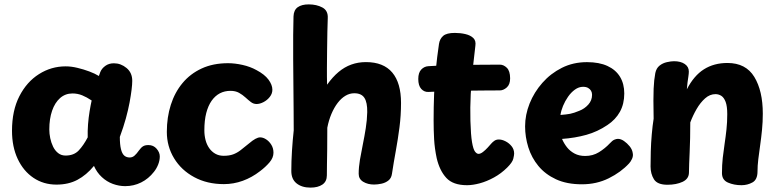

<svg xmlns="http://www.w3.org/2000/svg" viewBox="-20 -836 3548 875"><path d="M34.7 -240Q34.7 -332 68.2 -397.4Q101.7 -462.9 157.6 -498.2Q213.4 -533.6 279.2 -533.6Q304.8 -533.6 332.8 -526.8Q360.9 -520.1 386.9 -510.4Q412.9 -500.7 430.6 -489.7L437.1 -507.7Q443.4 -523.6 459.7 -535.6Q476 -547.6 499.1 -547.6Q530.8 -547.6 556.7 -526.1Q582.7 -504.7 582.7 -467.6Q582.7 -451.8 579.7 -427.2Q576.7 -402.6 570.6 -369.3Q564.4 -336 553.6 -296.4Q542.7 -256.9 526.1 -212Q526.1 -177.6 531.2 -156.7Q536.2 -135.9 546.1 -127.1Q556 -118.3 571.1 -118.3Q583.6 -118.3 593.2 -126.9Q602.9 -135.4 613.3 -150.4Q623 -163.9 632.1 -169.4Q641.1 -174.9 656.4 -174.9Q679.4 -174.9 693.8 -158.1Q708.2 -141.3 708.2 -123Q708.2 -105 700.9 -86.4Q693.6 -67.9 681.7 -53Q657 -21.3 623.2 -4.5Q589.4 12.3 550.6 12.3Q522.2 12.3 494.3 2.1Q466.4 -8.1 443.9 -29.1Q421.3 -50 408.2 -79.9Q373.9 -38.3 332.9 -16.5Q292 5.3 237.3 5.3Q178.2 5.3 132.4 -25.6Q86.7 -56.4 60.7 -111.7Q34.7 -167 34.7 -240ZM204.7 -246Q204.7 -227.1 208.9 -206.4Q213.2 -185.8 221.9 -167.7Q230.7 -149.6 245 -138.3Q259.3 -127.1 278.7 -127.1Q316.8 -127.1 338.8 -150.4Q360.8 -173.8 379.7 -210Q378.9 -238.9 381.2 -269.5Q383.6 -300.1 388.3 -328.6Q393 -357.1 397.7 -378.1Q375.4 -393.1 354.6 -401.6Q333.8 -410.1 310.1 -410.1Q277.8 -410.1 253.9 -389.2Q230.1 -368.2 217.4 -331.3Q204.7 -294.4 204.7 -246Z M1148.7 -516.6Q1185.8 -497.1 1203.6 -473.1Q1221.3 -449 1221.3 -427.1Q1221.3 -409.2 1209.4 -394.3Q1197.6 -379.3 1180.9 -370.7Q1164.3 -362 1149.3 -362Q1135 -362 1123.2 -371.1Q1111.3 -380.2 1098.5 -392Q1085.7 -403.8 1069.5 -412.9Q1053.3 -422 1030.3 -422Q1003.6 -422 981.9 -410.7Q960.3 -399.3 944.4 -376.8Q928.6 -354.3 919.9 -320.8Q911.3 -287.2 911.3 -242Q911.3 -218.7 916.7 -197.9Q922.1 -177.1 933.4 -160.9Q944.7 -144.8 961.2 -135.4Q977.8 -126 999.3 -126Q1024.3 -126 1042.1 -132.4Q1059.9 -138.8 1076.6 -151.7Q1093.2 -164.6 1115.2 -182.6Q1147.2 -210 1165.3 -210Q1178.9 -210 1192.9 -200.9Q1207 -191.8 1216.7 -175.9Q1226.3 -160.1 1226.3 -140.1Q1226.3 -117 1208.1 -95.8Q1189.9 -74.6 1165.3 -56.1Q1128 -27.1 1086.2 -12Q1044.3 3.1 1000.3 3.1Q923.8 3.1 865.1 -28.7Q806.3 -60.4 773.3 -114.7Q740.3 -169 740.3 -235Q740.3 -301.3 758.4 -358.1Q776.4 -414.9 811.8 -457.4Q847.2 -500 899.3 -524Q951.3 -548 1019.3 -548Q1050.3 -548 1085.6 -540.1Q1120.8 -532.1 1148.7 -516.6Z M1317.6 -761Q1318.6 -790.1 1336.8 -803.1Q1355 -816 1386.7 -816Q1423 -816 1449.3 -801.8Q1475.7 -787.6 1473.7 -753Q1472.7 -728.1 1471.9 -690.7Q1471.1 -653.3 1470.7 -610.9Q1470.3 -568.4 1469.9 -526.4Q1469.6 -484.4 1470.6 -450Q1495.8 -485.2 1522.9 -507.9Q1550.1 -530.7 1581.1 -541.8Q1612 -553 1647.6 -553Q1727.6 -553 1767.6 -505.5Q1807.6 -458 1807.6 -367Q1807.6 -310 1800.5 -255.5Q1793.4 -201 1783.9 -148.9Q1774.3 -96.9 1766.3 -44Q1763.6 -24.1 1750.1 -13.4Q1736.7 -2.8 1718.6 1.1Q1700.6 5 1684.6 5Q1656.2 5 1635.4 -7.5Q1614.6 -20 1614.6 -44Q1614.6 -74 1620.4 -108.2Q1626.2 -142.4 1633.7 -178.7Q1641.1 -214.9 1646.9 -251.9Q1652.8 -288.9 1653.6 -325Q1654.3 -368.9 1640.8 -389.9Q1627.2 -411 1594.6 -411Q1573.2 -411 1554.1 -399.5Q1534.9 -388 1518.8 -366.9Q1502.7 -345.8 1490.4 -316.9Q1478.2 -288.1 1471.6 -254Q1471.6 -192.1 1471.1 -152.9Q1470.6 -113.8 1470.1 -87.7Q1469.6 -61.7 1469.6 -37Q1469.6 -8.9 1449.3 5.1Q1429 19 1395 19Q1355.8 19 1331.7 -0.2Q1307.6 -19.4 1307.6 -56.6Q1307.6 -101.6 1310.6 -148.9Q1313.6 -196.3 1318.6 -242Q1318.6 -281.2 1318.1 -334.7Q1317.6 -388.1 1317.1 -447.9Q1316.6 -507.7 1316.1 -566.6Q1315.6 -625.4 1316.1 -676.1Q1316.6 -726.7 1317.6 -761Z M1980.6 -635.9Q1984.1 -659 1999.7 -672.5Q2015.3 -686 2052.8 -686Q2078 -686 2100.8 -680.7Q2123.6 -675.4 2136.8 -662.9Q2150 -650.4 2146.4 -627.1Q2140 -574.8 2134.1 -519.3Q2128.2 -463.8 2125.2 -405.4Q2122.2 -347 2123.8 -285Q2125.6 -220.7 2131.1 -188.4Q2136.6 -156.1 2144.6 -145.4Q2152.6 -134.8 2160.9 -134.8Q2169.9 -134.8 2181.2 -143.6Q2192.4 -152.3 2202.8 -163.7Q2213.2 -175.1 2219.2 -182.1Q2225.2 -189.1 2233.5 -194.7Q2241.8 -200.3 2253.4 -200.3Q2267.8 -200.3 2284 -192Q2300.2 -183.7 2311.7 -169.4Q2323.1 -155.1 2323.1 -136.1Q2323.1 -129.1 2319.2 -112.6Q2315.3 -96 2291 -72Q2264 -45.2 2231.2 -27.2Q2198.3 -9.2 2166.4 -0.6Q2134.4 8 2108.6 8Q2044.7 8 2014.1 -25.2Q1983.4 -58.3 1970.1 -115.4Q1960.8 -159.4 1958.4 -201.2Q1956.1 -243 1956.1 -288Q1956.1 -349 1958.3 -405.8Q1960.6 -462.6 1966.2 -519.5Q1971.8 -576.4 1980.6 -635.9ZM1932.4 -417Q1913.4 -416 1899.8 -430.8Q1886.2 -445.7 1886.2 -476.1Q1886.2 -504.8 1899.8 -519.1Q1913.4 -533.4 1932.4 -534.4Q1958.4 -536.4 1997.1 -537.9Q2035.7 -539.4 2080.3 -539.9Q2124.9 -540.4 2171 -540.9Q2217.1 -541.4 2258.1 -541.4Q2275.1 -541.4 2289.8 -527.1Q2304.6 -512.8 2304.8 -479Q2304.8 -450.9 2289.4 -437.4Q2274.1 -424 2258.1 -424Q2216.1 -424 2175.6 -423.5Q2135.1 -423 2095.3 -422.5Q2055.4 -422 2014.9 -420.5Q1974.4 -419 1932.4 -417Z M2632.2 3.9Q2563.2 3.9 2514 -18.9Q2464.8 -41.7 2433.6 -79.6Q2402.4 -117.4 2387.7 -164.7Q2373 -212 2373 -260Q2373 -312.6 2393.5 -364.1Q2414 -415.7 2451.7 -458.4Q2489.3 -501.2 2540.8 -527Q2592.3 -552.8 2655.1 -552.8Q2710.6 -552.8 2748.5 -535.3Q2786.4 -517.8 2805.7 -485.8Q2825 -453.9 2825 -410Q2825 -362.6 2805.2 -326.6Q2785.3 -290.7 2748.1 -266.1Q2703.3 -235.8 2652.2 -221.5Q2601 -207.2 2541.3 -202.9Q2550.1 -182.4 2563.8 -164.9Q2577.6 -147.4 2598.3 -136.3Q2619 -125.2 2647.1 -125.2Q2681.8 -125.2 2709.7 -142.4Q2737.6 -159.7 2759.4 -183Q2770.9 -195.7 2779.9 -199.4Q2789 -203.2 2796 -203.2Q2809.6 -203.2 2823.8 -193.3Q2838.1 -183.4 2849.6 -169.2Q2861 -154.9 2863.3 -139.8Q2866.7 -125.6 2860.2 -111.8Q2853.7 -98.1 2846.7 -91.1Q2809.7 -51.1 2754.3 -23.6Q2699 3.9 2632.2 3.9ZM2534.2 -312.1Q2561 -314.1 2578.3 -317.4Q2595.6 -320.8 2620.1 -331.1Q2643.8 -340.2 2661 -359.3Q2678.2 -378.3 2678.2 -404Q2678.2 -414.1 2673.7 -422.1Q2669.1 -430.1 2660.1 -435.3Q2651.1 -440.4 2637.3 -440.4Q2617.8 -440.4 2600.1 -427.6Q2582.3 -414.7 2568.7 -395Q2555 -375.3 2545.9 -353.3Q2536.9 -331.2 2534.2 -312.1Z M2966.4 -503Q2971 -525.3 2985.8 -537Q3000.6 -548.7 3019.4 -552.8Q3038.2 -557 3051.7 -557Q3082.1 -557 3100.7 -544.3Q3119.2 -531.7 3119.2 -510Q3119.2 -501.1 3117.2 -487.9Q3115.2 -474.8 3113.2 -459.9Q3111.2 -445 3110.2 -429Q3142.4 -491.4 3188.1 -520.2Q3233.8 -549 3295.2 -549Q3378.9 -549 3417.6 -485.5Q3456.3 -422 3456.3 -318Q3456.3 -280 3452.7 -243.9Q3449.1 -207.8 3444.3 -174.2Q3439.4 -140.7 3435.8 -110.4Q3432.2 -80.2 3432.2 -55Q3432.2 -17.4 3409.3 -4.7Q3386.3 8 3359.2 8Q3324.9 8 3297.6 -3.9Q3270.2 -15.9 3270.2 -47Q3270.2 -84 3273.8 -116.6Q3277.4 -149.1 3282.3 -180.9Q3287.1 -212.7 3290.7 -245.8Q3294.3 -279 3294.3 -316Q3294.3 -352.4 3286.8 -372Q3279.2 -391.6 3267.2 -399.3Q3255.1 -407 3240.8 -407Q3215 -407 3193.4 -387.8Q3171.8 -368.7 3154.7 -339.2Q3137.7 -309.8 3125.8 -278Q3125.8 -203 3123 -143.4Q3120.2 -83.9 3119.8 -50Q3119.6 -20.9 3090.8 -7.4Q3062 6 3021.8 6Q2975.7 6 2960.2 -19Q2944.8 -44 2944.8 -77Q2944.8 -107.4 2945.8 -145.8Q2946.8 -184.1 2950.3 -223.8Q2953.8 -263.6 2958.8 -295Q2957.8 -345 2957.8 -377.7Q2957.8 -410.3 2958.8 -431.9Q2959.8 -453.6 2961.5 -469.7Q2963.2 -485.8 2966.4 -503Z"/></svg>

Font: Playpen Sans Arabic
Style: Regular
Weight: 400
Designer: Azza Alameddine, Laura Meseguer, Veronika Burian, José Scaglione
Foundry: TypeTogether
Version: Version 2.000